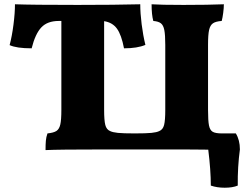

<svg xmlns="http://www.w3.org/2000/svg" viewBox="-20 -699 1172 898"><path d="M1092 169Q1068 179 1031 179Q995 179 966 169Q966 97 954 1Q905 0 748 0H462Q253 0 193 3Q193 -24 194.5 -41Q196 -58 202 -75Q231 -78 244 -86.5Q257 -95 262 -116.5Q267 -138 267 -185V-601H255Q202 -601 173.5 -571Q145 -541 128 -473Q57 -473 25 -488Q36 -529 43 -583.5Q50 -638 50 -679Q129 -676 343 -676Q518 -676 636 -679Q636 -637 642.5 -585.5Q649 -534 660 -489Q622 -473 560 -473Q548 -536 527 -565Q506 -594 467 -600V-185Q467 -136 472.5 -114.5Q478 -93 495 -86Q507 -80 531.5 -77.5Q556 -75 610 -75Q664 -75 688.5 -77.5Q713 -80 725 -86Q742 -93 747.5 -114.5Q753 -136 753 -185V-489Q753 -536 748.5 -558.5Q744 -581 732.5 -590Q721 -599 697 -601Q689 -630 689 -679Q731 -676 838 -676Q956 -676 1027 -679Q1027 -662 1024 -639Q1021 -616 1017 -601Q989 -599 976 -590Q963 -581 958 -559Q953 -537 953 -489V-185Q953 -134 957.5 -112Q962 -90 975 -82.5Q988 -75 1018 -75H1083Q1102 -44 1102 0Q1091 82 1092 169Z"/></svg>

Font: Vollkorn SC Black
Style: Regular
Weight: 900
Designer: Friedrich Althausen
Foundry: Friedrich Althausen
Version: Version 4.015